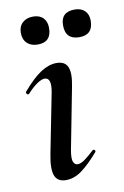

<svg xmlns="http://www.w3.org/2000/svg" viewBox="-71 -611 428 663"><g transform="rotate(-10 143.0 -279.0)"><path d="M107 9Q77 9 68 -14.5Q59 -38 69 -89L110 -297Q120 -349 94 -349Q84 -349 68 -338.5Q52 -328 33 -307Q29 -303 25 -307.5Q21 -312 24 -316Q60 -358 88.5 -376.5Q117 -395 144 -395Q174 -395 183 -373Q192 -351 183 -306L141 -89Q136 -60 141 -49Q146 -38 156 -38Q167 -38 181.5 -48.5Q196 -59 214 -76Q218 -80 222 -76Q226 -72 222 -68Q190 -31 163 -11Q136 9 107 9ZM92 -469Q69 -469 55 -482Q41 -495 41 -519Q41 -541 55 -554Q69 -567 92 -567Q115 -567 127.5 -554Q140 -541 140 -519Q140 -469 92 -469ZM238 -469Q189 -469 189 -519Q189 -566 238 -566Q260 -566 273 -553.5Q286 -541 286 -519Q286 -469 238 -469Z"/></g></svg>

Font: Cormorant Garamond Light SemiBold
Style: Italic
Weight: 600
Italic angle: -10°
Version: Version 4.001